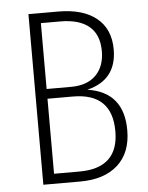

<svg xmlns="http://www.w3.org/2000/svg" viewBox="-51 -726 590 767"><g transform="rotate(-5 244.5 -342.0)"><path d="M299.8 -362.8Q444.8 -341.3 444.8 -188Q444.8 -97.7 390.6 -48.8Q336.4 0 240.2 0H91.8V-684.1H210.9Q310.5 -684.1 364.7 -639.9Q418.9 -595.7 418.9 -514.2Q418.9 -391.6 299.8 -362.8ZM215.8 -644H138.2V-379.9H235.8Q301.3 -379.9 336.2 -415.3Q371.1 -450.7 371.1 -511.2Q371.1 -577.6 331.5 -610.8Q292 -644 215.8 -644ZM240.2 -40Q397 -40 397 -188Q397 -340.8 240.2 -340.8H138.2V-40Z"/></g></svg>

Font: Fira Sans Compressed ExtraLight
Style: Regular
Weight: 250
Width: 1
Designer: Carrois Corporate & Edenspiekermann AG
Foundry: Carrois Corporate GbR & Edenspiekermann AG
Version: Version 4.203;PS 004.203;hotconv 1.0.88;makeotf.lib2.5.64775